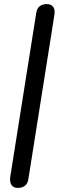

<svg xmlns="http://www.w3.org/2000/svg" viewBox="-20 -732 310 939"><path d="M67 187Q46 187 36.5 173Q27 159 30 134L157 -667Q160 -690 173.5 -701Q187 -712 209 -712Q230 -712 240 -698.5Q250 -685 246 -659L119 142Q113 187 67 187Z"/></svg>

Font: Nunito Medium
Style: Italic
Weight: 500
Designer: Vernon Adams
Foundry: Vernon Adams
Version: Version 3.601